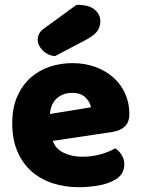

<svg xmlns="http://www.w3.org/2000/svg" viewBox="-20 -764 590 800"><path d="M309 16Q250 16 199.5 -0.5Q149 -17 111.5 -50Q74 -83 52.5 -133Q31 -183 31 -250Q31 -316 52.5 -363.5Q74 -411 109 -441.5Q144 -472 189 -486.5Q234 -501 281 -501Q334 -501 377.5 -485Q421 -469 452.5 -441Q484 -413 501.5 -374Q519 -335 519 -289Q519 -255 500 -237Q481 -219 447 -214L200 -177Q211 -144 245 -127.5Q279 -111 323 -111Q364 -111 400.5 -121.5Q437 -132 460 -146Q476 -136 487 -118Q498 -100 498 -80Q498 -35 456 -13Q424 4 384 10Q344 16 309 16ZM281 -377Q257 -377 239.5 -369Q222 -361 211 -348.5Q200 -336 194.5 -320.5Q189 -305 188 -289L359 -317Q356 -337 337 -357Q318 -377 281 -377ZM299 -744Q351 -744 374.5 -724Q398 -704 398 -676Q398 -650 384 -632.5Q370 -615 338 -598L209 -530Q179 -533 158 -554Q137 -575 137 -599Q137 -611 143 -623Q149 -635 163 -645Z"/></svg>

Font: Baloo Cyrillic
Style: Regular
Weight: 400
Designer: Ek Type, Denis Ignatov
Foundry: Ek Type
Version: Version 1.50 July 26, 2019